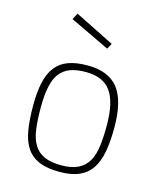

<svg xmlns="http://www.w3.org/2000/svg" viewBox="-111 -813 759 903"><g transform="rotate(15 268.0 -361.5)"><path d="M264 -509Q366 -509 413 -449Q460 -389 460 -259Q460 -193 451 -142.5Q442 -92 420 -58.5Q398 -25 360 -8Q322 9 264 9Q205 9 166.5 -6.5Q128 -22 105 -54.5Q82 -87 73 -138Q64 -189 64 -261Q64 -327 74.5 -374Q85 -421 108.5 -451Q132 -481 170 -495Q208 -509 264 -509ZM264 -23Q315 -23 346.5 -39Q378 -55 395 -85Q412 -115 417.5 -159Q423 -203 423 -259Q423 -372 385.5 -424.5Q348 -477 264 -477Q219 -477 188 -465.5Q157 -454 137.5 -428.5Q118 -403 109.5 -361.5Q101 -320 101 -261Q101 -200 107 -155.5Q113 -111 131 -81.5Q149 -52 181 -37.5Q213 -23 264 -23ZM346 -636 331 -609 138 -701 154 -732Z"/></g></svg>

Font: Panefresco 1wt
Style: Regular
Weight: 250
Version: Version 1.000